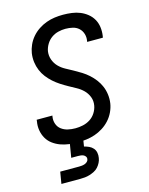

<svg xmlns="http://www.w3.org/2000/svg" viewBox="-139 -829 878 1134"><g transform="rotate(-15 300.0 -261.5)"><path d="M250 8Q223 8 196 4.5Q169 1 144.5 -8Q120 -17 99 -32.5Q78 -48 65 -70.5Q52 -93 47.5 -120Q43 -147 48 -174L49 -184H145L144 -178Q140 -155 147.5 -133.5Q155 -112 172.5 -99Q190 -86 212 -81Q234 -76 258 -76Q280 -76 303.5 -81Q327 -86 347.5 -99Q368 -112 381.5 -133Q395 -154 399 -177Q404 -205 394.5 -229.5Q385 -254 367 -272Q349 -290 326 -302.5Q303 -315 280.5 -327.5Q258 -340 236.5 -354Q215 -368 196 -385Q177 -402 161.5 -422Q146 -442 136 -466Q126 -490 122.5 -516.5Q119 -543 123 -571Q127 -596 138 -620.5Q149 -645 167 -666Q185 -687 208.5 -702.5Q232 -718 257 -727Q282 -736 307.5 -739.5Q333 -743 359 -743Q386 -743 412.5 -739.5Q439 -736 462.5 -726.5Q486 -717 506 -701Q526 -685 538.5 -663Q551 -641 554.5 -614.5Q558 -588 554 -561L552 -551H456L457 -557Q461 -579 454.5 -600Q448 -621 432.5 -635Q417 -649 395.5 -654Q374 -659 351 -659Q330 -659 307.5 -653.5Q285 -648 266 -634.5Q247 -621 234.5 -600.5Q222 -580 218 -558Q214 -531 223 -506Q232 -481 249.5 -463Q267 -445 290 -432.5Q313 -420 336 -407.5Q359 -395 380.5 -381.5Q402 -368 421 -351Q440 -334 455.5 -313.5Q471 -293 481 -269.5Q491 -246 494.5 -219Q498 -192 494 -165Q490 -139 478 -113.5Q466 -88 447 -67Q428 -46 404 -31Q380 -16 355 -7.5Q330 1 303 4.5Q276 8 250 8ZM92 220 104 148H219Q228 148 237 147Q246 146 254.5 143Q263 140 270 133.5Q277 127 278 118Q280 110 275 102.5Q270 95 262.5 91.5Q255 88 246.5 87Q238 86 229 86H188L215 -76H297L278 41Q294 45 308 51.5Q322 58 332 69.5Q342 81 345 97Q348 113 345 129Q343 143 336 157Q329 171 318.5 182.5Q308 194 294 201Q280 208 265.5 212.5Q251 217 236 218.5Q221 220 207 220Z"/></g></svg>

Font: Iosevka Aile Medium Oblique
Style: Regular
Weight: 500
Italic angle: -9°
Designer: Belleve Invis
Foundry: Belleve Invis
Version: Version 31.1.0; ttfautohint (v1.8.4)